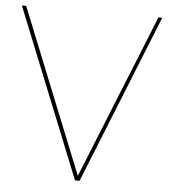

<svg xmlns="http://www.w3.org/2000/svg" viewBox="-51 -751 703 797"><g transform="rotate(5 300.5 -352.0)"><path d="M291 0 8 -704H26L301 -20L577 -704H593L310 0Z"/></g></svg>

Font: Prodigy Sans Thin
Style: Regular
Weight: 100
Designer: Wei Huang
Foundry: Wei Huang
Version: Version 1.003; ttfautohint (v1.8.3)